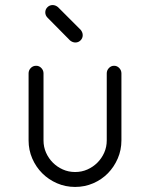

<svg xmlns="http://www.w3.org/2000/svg" viewBox="-20 -741 560 759"><path d="M460 -186Q460 -148 445.5 -114.5Q431 -81 406.5 -56Q382 -31 348.5 -16.5Q315 -2 277 -2Q239 -2 205.5 -16.5Q172 -31 147 -56Q122 -81 107.5 -114.5Q93 -148 93 -186V-451Q93 -463 101.5 -472Q110 -481 123 -481Q135 -481 143.5 -472Q152 -463 152 -451V-186Q152 -160 162 -137.5Q172 -115 189 -98Q206 -81 228.5 -71Q251 -61 277 -61Q303 -61 325.5 -71Q348 -81 365 -98Q382 -115 392 -137.5Q402 -160 402 -186V-451Q402 -463 410.5 -472Q419 -481 431 -481Q443 -481 451.5 -472Q460 -463 460 -451ZM307 -602Q307 -590 298.5 -581.5Q290 -573 278 -573Q267 -573 257 -581L168 -671Q159 -680 159 -692Q159 -704 167.5 -712.5Q176 -721 188 -721Q199 -721 209 -713L299 -623Q307 -613 307 -602Z"/></svg>

Font: Hanken Light
Style: Light
Weight: 300
Designer: Alfredo Marco Pradil
Foundry: Hanken Design Co.
Version: Version 2.06 2014